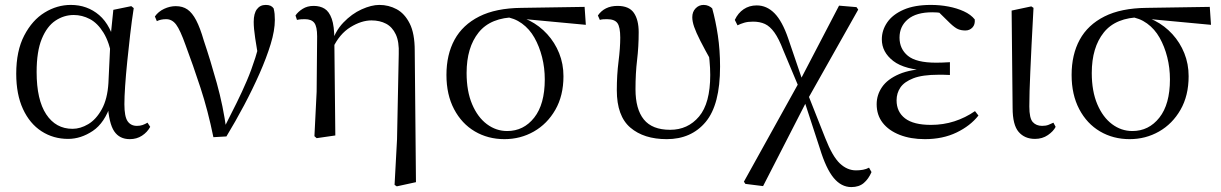

<svg xmlns="http://www.w3.org/2000/svg" viewBox="-20 -551 4967 781"><path d="M257 14Q197 14 149 -17Q101 -48 73.5 -107.5Q46 -167 46 -251Q46 -344 78.5 -406.5Q111 -469 161.5 -500Q212 -531 268 -531Q335 -531 383.5 -489.5Q432 -448 452 -358H459L437 -313Q425 -379 401 -418Q377 -457 345.5 -473.5Q314 -490 280 -490Q240 -490 205.5 -467Q171 -444 150 -393Q129 -342 129 -258Q129 -145 168 -86Q207 -27 275 -27Q307 -27 339 -46Q371 -65 394 -106.5Q417 -148 421 -213L430 -403L441 -511L514 -526L524 -518Q516 -467 509.5 -410.5Q503 -354 497.5 -300Q492 -246 489 -201Q486 -156 486 -127Q486 -77 499 -58Q512 -39 537 -39Q550 -39 560 -42.5Q570 -46 580 -52L591 -35Q579 -13 557.5 1Q536 15 508 15Q466 15 444.5 -17Q423 -49 418 -128H431Q406 -51 357.5 -18.5Q309 14 257 14Z M848 7Q826 -101 795.5 -194Q765 -287 735 -367Q713 -429 696.5 -451Q680 -473 656 -473Q634 -473 618 -465L610 -484Q624 -504 647.5 -515Q671 -526 695 -526Q723 -526 742.5 -512.5Q762 -499 778 -468.5Q794 -438 809 -386Q836 -306 862 -212.5Q888 -119 901 -22H887L893 -34Q920 -87 942.5 -132.5Q965 -178 984 -222.5Q1003 -267 1018.5 -316Q1034 -365 1048 -424L1035 -295Q1024 -356 1018 -396Q1012 -436 1012 -462Q1012 -496 1025 -513.5Q1038 -531 1061 -531Q1073 -531 1080.5 -527.5Q1088 -524 1093 -517Q1096 -505 1097 -494.5Q1098 -484 1098 -470Q1098 -427 1081 -371.5Q1064 -316 1036 -252.5Q1008 -189 973 -123Q938 -57 901 4Z M1259 3 1268 -178 1270 -403Q1270 -443 1258.5 -458Q1247 -473 1220 -473Q1212 -473 1204.5 -472.5Q1197 -472 1188 -470L1182 -488Q1192 -503 1211 -515Q1230 -527 1256 -527Q1282 -527 1300.5 -515.5Q1319 -504 1329.5 -474.5Q1340 -445 1340 -390V-386L1344 0L1268 11ZM1585 201 1595 16 1602 -331Q1604 -381 1590 -411Q1576 -441 1550.5 -454.5Q1525 -468 1491 -468Q1450 -468 1405.5 -440.5Q1361 -413 1334 -356L1324 -367H1326Q1342 -423 1376.5 -459Q1411 -495 1451 -513Q1491 -531 1523 -531Q1561 -531 1593.5 -513.5Q1626 -496 1646.5 -455.5Q1667 -415 1667 -345L1672 190L1594 207Z M2032 15Q1965 15 1911.5 -16.5Q1858 -48 1827 -107Q1796 -166 1796 -246Q1796 -329 1829 -389.5Q1862 -450 1929.5 -484Q1997 -518 2101 -519L2358 -523L2363 -450L2096 -475L2079 -481Q1976 -480 1927 -419Q1878 -358 1878 -254Q1878 -180 1900.5 -127Q1923 -74 1960.5 -46Q1998 -18 2043 -18Q2110 -18 2153 -72.5Q2196 -127 2196 -228Q2196 -275 2185 -318.5Q2174 -362 2154 -397.5Q2134 -433 2103 -455.5Q2072 -478 2032 -483L2045 -492Q2093 -488 2134 -467Q2175 -446 2206 -412Q2237 -378 2254.5 -334.5Q2272 -291 2272 -241Q2272 -162 2239 -104.5Q2206 -47 2151.5 -16Q2097 15 2032 15Z M2692 15Q2599 15 2544 -32Q2489 -79 2489 -184Q2489 -246 2496 -301Q2503 -356 2503 -398Q2503 -441 2491.5 -457Q2480 -473 2449 -473Q2441 -473 2433.5 -472.5Q2426 -472 2420 -470L2412 -488Q2425 -507 2445 -517Q2465 -527 2492 -527Q2539 -527 2558.5 -498.5Q2578 -470 2578 -420Q2578 -361 2571.5 -307Q2565 -253 2565 -188Q2565 -107 2599 -65Q2633 -23 2706 -23Q2778 -23 2823.5 -77Q2869 -131 2869 -246Q2869 -275 2866 -305Q2863 -335 2858 -370L2874 -367L2878 -294Q2847 -349 2829 -384.5Q2811 -420 2803.5 -442Q2796 -464 2796 -481Q2796 -503 2809.5 -517Q2823 -531 2842 -531Q2853 -531 2862 -527Q2871 -523 2877 -517Q2891 -467 2900 -407Q2909 -347 2909 -280Q2909 -125 2850.5 -55Q2792 15 2692 15Z M3012 197 3006 188 3234 -223 3393 -528 3464 -522 3471 -512 3263 -143 3084 206ZM3443 210Q3402 210 3371 172.5Q3340 135 3315 53L3250 -146H3243L3265 -171L3337 11Q3366 85 3396 113.5Q3426 142 3462 142Q3477 142 3490.5 139.5Q3504 137 3515 131L3525 149Q3513 177 3493.5 193.5Q3474 210 3443 210ZM3231 -192 3166 -347Q3148 -394 3130 -419Q3112 -444 3091.5 -453.5Q3071 -463 3043 -463Q3022 -463 3007 -458.5Q2992 -454 2980 -448L2969 -470Q2982 -498 3005 -513.5Q3028 -529 3058 -529Q3099 -529 3130.5 -497Q3162 -465 3186 -395L3247 -216H3257Z M3742 15Q3684 15 3639.5 -2.5Q3595 -20 3570.5 -51.5Q3546 -83 3546 -127Q3546 -165 3568 -197Q3590 -229 3637.5 -249.5Q3685 -270 3763 -272V-263Q3660 -267 3613.5 -303Q3567 -339 3567 -391Q3567 -428 3589 -460Q3611 -492 3655.5 -511.5Q3700 -531 3767 -531Q3803 -531 3837.5 -524.5Q3872 -518 3900.5 -505Q3929 -492 3945 -472Q3947 -451 3935.5 -439Q3924 -427 3907 -427Q3890 -427 3877 -432.5Q3864 -438 3844 -457L3787 -513L3843 -511L3852 -492Q3826 -496 3808.5 -498.5Q3791 -501 3772 -501Q3707 -501 3673 -472.5Q3639 -444 3639 -398Q3639 -352 3673 -324Q3707 -296 3788 -296Q3800 -296 3813 -296.5Q3826 -297 3844 -298V-246Q3825 -247 3815.5 -247Q3806 -247 3798 -247Q3732 -247 3695 -232.5Q3658 -218 3642.5 -195Q3627 -172 3627 -143Q3627 -96 3661.5 -69.5Q3696 -43 3767 -43Q3817 -43 3862 -57.5Q3907 -72 3946 -99L3960 -81Q3927 -39 3871 -12Q3815 15 3742 15Z M4190 14Q4148 14 4123.5 -14.5Q4099 -43 4099 -112L4095 -508L4175 -525L4184 -519Q4179 -430 4176 -367Q4173 -304 4171 -259Q4169 -214 4168 -180.5Q4167 -147 4167 -118Q4167 -70 4181 -54.5Q4195 -39 4219 -39Q4234 -39 4244.5 -43Q4255 -47 4265 -52L4274 -35Q4265 -17 4242.5 -1.5Q4220 14 4190 14Z M4575 15Q4508 15 4454.5 -16.5Q4401 -48 4370 -107Q4339 -166 4339 -246Q4339 -329 4372 -389.5Q4405 -450 4472.5 -484Q4540 -518 4644 -519L4901 -523L4906 -450L4639 -475L4622 -481Q4519 -480 4470 -419Q4421 -358 4421 -254Q4421 -180 4443.5 -127Q4466 -74 4503.5 -46Q4541 -18 4586 -18Q4653 -18 4696 -72.5Q4739 -127 4739 -228Q4739 -275 4728 -318.5Q4717 -362 4697 -397.5Q4677 -433 4646 -455.5Q4615 -478 4575 -483L4588 -492Q4636 -488 4677 -467Q4718 -446 4749 -412Q4780 -378 4797.5 -334.5Q4815 -291 4815 -241Q4815 -162 4782 -104.5Q4749 -47 4694.5 -16Q4640 15 4575 15Z"/></svg>

Font: Noto Serif KR
Style: Regular
Weight: 400
Designer: Ryoko NISHIZUKA  (kana & ideographs); Frank Grießhammer (Latin, Greek & Cyrillic); Wenlong ZHANG  (bopomofo); Sandoll Co
Foundry: Adobe
Version: Version 2.003-H1;hotconv 1.1.1;makeotfexe 2.6.0